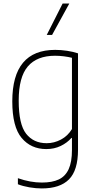

<svg xmlns="http://www.w3.org/2000/svg" viewBox="-20 -828 536 1078"><path d="M80.5 206.5V172.5Q150.5 197 215 197Q273 197 310 179.5Q347 162 365.5 121.8Q384 81.5 384 14.5V-53.5H381Q357 -26 320.8 -8.5Q284.5 9 240 9Q154 9 101.5 -53.5Q49 -116 49 -259Q49 -548 290 -548Q322 -548 356.8 -542.8Q391.5 -537.5 418 -528.5V12.5Q418 128 367.5 179Q317 230 214.5 230Q182 230 145.2 223.8Q108.5 217.5 80.5 206.5ZM384 -103.5V-503.5Q364.5 -508.5 338.8 -511.8Q313 -515 289 -515Q187.5 -515 136.2 -455Q85 -395 85 -263Q85 -130 126.8 -77Q168.5 -24 242 -24Q284 -24 322.5 -44.5Q361 -65 384 -103.5ZM242.5 -632 331.5 -808H369L272.5 -632Z"/></svg>

Font: Encode Sans Semi Condensed Thin
Style: Regular
Weight: 250
Width: 4
Designer: Multiple Designers
Foundry: Impallari Type
Version: Version 2.000